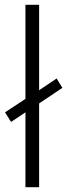

<svg xmlns="http://www.w3.org/2000/svg" viewBox="-20 -780 280 800"><path d="M86 0H143V-349L240 -414L216 -453L143 -404V-760H86V-368L1 -312L26 -272L86 -312Z"/></svg>

Font: Noto Sans Devanagari UI Light
Style: Regular
Weight: 300
Designer: Jelle Bosma - Monotype Design Team
Foundry: Monotype Imaging Inc.
Version: Version 2.004